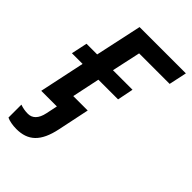

<svg xmlns="http://www.w3.org/2000/svg" viewBox="-227 -616 903 903"><g transform="rotate(45 224.0 -164.5)"><path d="M69 210C146 210 191 170 212 69L245 -89H149L178 -227H309L325 -307H195L226 -450H429L448 -539H140L90 -307H19L2 -227H73L25 0H129L117 57C108 101 86 121 57 121C38 121 22 118 5 112V198C19 205 44 210 69 210Z"/></g></svg>

Font: Noto Sans Medium
Style: Italic
Weight: 500
Italic angle: -12°
Designer: Monotype Design Team
Foundry: Monotype Imaging Inc.
Version: Version 2.013